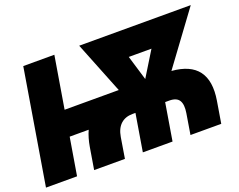

<svg xmlns="http://www.w3.org/2000/svg" viewBox="-117 -936 1425 1145"><g transform="rotate(-20 595.5 -364.0)"><path d="M302.2 0 325.2 -138.7Q334.5 -193.8 354 -237.3H233.4L193.8 0H-3.4L117.2 -727.5H314.5L259.8 -398.4H603.5L472.2 -727.5H1180.2L937.5 -397.9Q1171.4 -379.4 1131.8 -138.7L1108.9 0H913.6L935.1 -130.9Q943.8 -183.6 927.5 -210Q911.1 -236.3 865.2 -236.3H838.9L799.8 0H611.3L650.4 -236.3H631.8Q585.9 -236.3 556.9 -210Q527.8 -183.6 519 -130.9L497.6 0ZM774.4 -406.2 871.1 -563.5H727.1Z"/></g></svg>

Font: Inter Display Black
Style: Italic
Weight: 900
Italic angle: -9.39999°
Designer: Rasmus Andersson
Foundry: rsms
Version: Version 4.000;git-a52131595